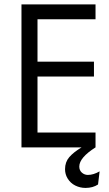

<svg xmlns="http://www.w3.org/2000/svg" viewBox="-20 -687 509 895"><path d="M425.3 0Q349.6 47.9 349.6 89.4Q349.6 107.4 361.8 117.9Q374 128.4 389.6 128.4Q415.5 128.4 444.3 111.8L437 172.9Q413.1 189 378.4 189Q353.5 189 331.1 178Q308.6 167 294.9 144.5Q283.2 125 283.2 101.6Q283.2 68.4 303 45.4Q322.8 22.5 360.4 0H80.1V-666.5H425.3V-597.2H154.8V-399.4H418V-330.1H154.8V-69.3H425.3Z"/></svg>

Font: NMS Futura Pro Book
Style: Regular
Weight: 400
Designer: Blend3rman
Version: Version 0.1